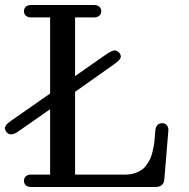

<svg xmlns="http://www.w3.org/2000/svg" viewBox="-36 -750 756 770"><path d="M466.8 -49.8Q486.8 -49.8 503.4 -55.2Q520 -60.5 531.2 -68.1Q542.5 -75.7 551.5 -88.4Q560.5 -101.1 565.4 -111.3Q570.3 -121.6 574.5 -136.7Q578.6 -151.9 579.8 -159.7Q581.1 -167.5 583 -180.2L586.9 -226.1Q587.9 -239.3 594.7 -247.6Q601.6 -255.9 613.8 -255.9Q626.5 -255.9 633.3 -247.6Q640.1 -239.3 639.2 -226.1L623 -30.8Q621.1 0 585.9 0H88.9Q75.2 0 67.6 -6.8Q60.1 -13.7 60.1 -24.9Q60.1 -36.1 67.6 -43Q75.2 -49.8 88.9 -49.8H165V-312L39.1 -224.1Q6.3 -200.2 -9.8 -220.2Q-15.1 -227.1 -16.1 -233.4Q-17.1 -239.7 -13.2 -245.6Q-9.3 -251.5 -4.4 -255.9Q0.5 -260.3 8.8 -266.1L165 -375V-680.2H88.9Q75.2 -680.2 67.6 -687Q60.1 -693.8 60.1 -705.1Q60.1 -716.3 67.6 -723.1Q75.2 -730 88.9 -730H340.8Q354.5 -730 362.3 -723.1Q370.1 -716.3 370.1 -705.1Q370.1 -693.8 362.3 -687Q354.5 -680.2 340.8 -680.2H265.1V-444.8L393.1 -534.2Q410.6 -545.9 421.4 -547.6Q432.1 -549.3 442.9 -538.1Q447.8 -531.2 448.5 -525.1Q449.2 -519 444.8 -513.2Q440.4 -507.3 435.8 -503.4Q431.2 -499.5 422.9 -493.2L265.1 -381.8V-49.8Z"/></svg>

Font: Director
Style: Regular
Weight: 400
Designer: Ange Degheest & May Jolivet & Justine Herbel
Foundry: Velvetyne Type Foundry
Version: Version 1.000;FEAKit 1.0